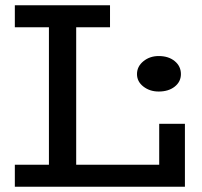

<svg xmlns="http://www.w3.org/2000/svg" viewBox="-20 -706 764 726"><path d="M582 -237.8H679.2V0H36.1V-83H165V-603H36.1V-686H396V-603H268.1V-83H582ZM580.1 -359.9Q546.4 -359.9 522.2 -378.7Q498 -397.5 498 -425.8Q498 -454.6 522.2 -474.4Q546.4 -494.1 580.1 -494.1Q617.2 -494.1 640.6 -474.9Q664.1 -455.6 664.1 -425.8Q664.1 -397 640.6 -378.4Q617.2 -359.9 580.1 -359.9Z"/></svg>

Font: BioRhyme
Style: Regular
Weight: 400
Designer: Aoife Mooney
Foundry: Aoife Mooney Type
Version: Version 1.500;PS 001.500;hotconv 1.0.88;makeotf.lib2.5.64775